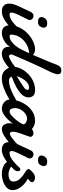

<svg xmlns="http://www.w3.org/2000/svg" viewBox="692 -1378 698 2123"><g transform="rotate(90 1041.5 -317.0)"><path d="M225.1 -387.7Q194.8 -387.7 182.6 -397.2Q170.4 -406.7 168.9 -422.4Q168.9 -445.3 185.8 -467.5Q202.6 -489.7 235.8 -489.7Q264.2 -489.7 275.4 -478.8Q286.6 -467.8 286.6 -451.2Q286.6 -432.6 272.2 -410.2Q257.8 -387.7 225.1 -387.7ZM105.5 12.2Q65.9 12.2 43.2 -8.1Q20.5 -28.3 20.5 -71.3Q20.5 -101.1 31.5 -130.6Q42.5 -160.2 55.9 -186.3Q69.3 -212.4 77.1 -231.9Q79.6 -238.3 85.7 -251.5Q91.8 -264.6 98.6 -278.3L115.2 -312.5Q123.5 -326.2 134.3 -332Q145 -337.9 156.2 -337.9Q174.8 -337.9 188.2 -325.9Q201.7 -314 201.7 -295.4Q201.2 -291 200.4 -286.6Q199.7 -282.2 197.3 -277.8Q186.5 -258.3 178.7 -241.5Q170.9 -224.6 162.6 -207.5Q155.8 -193.4 145.5 -172.9Q135.3 -152.3 127.4 -131.6Q119.6 -110.8 119.6 -94.7Q119.6 -81.5 126.2 -77.4Q132.8 -73.2 145 -73.2Q164.6 -73.2 188.2 -85.4Q211.9 -97.7 233.4 -115.7Q255.9 -133.8 274.9 -152.6Q293.9 -171.4 303.2 -183.1Q312.5 -192.4 322.8 -192.4Q331.5 -192.4 337.2 -184.6Q342.8 -176.8 342.8 -164.6Q342.8 -153.3 337.2 -140.6Q331.5 -127.9 318.8 -116.7Q286.6 -84 251.5 -54.4Q216.3 -24.9 179.4 -6.3Q142.6 12.2 105.5 12.2Z M343.3 12.2Q307.6 12.2 284.2 -8.1Q260.7 -28.3 260.7 -75.7Q260.7 -135.7 287.6 -188Q314.5 -240.2 355.5 -277.3Q396 -314.5 441.2 -334.7Q486.3 -355 522 -355Q550.8 -355 569.8 -345.7Q580.6 -339.8 587.9 -332.5L591.8 -340.8L600.6 -361.3L606 -373.5Q606.9 -377.4 618.7 -404.8Q630.4 -432.1 649.9 -478.5Q668 -521.5 679.7 -551.5Q691.4 -581.5 691.9 -583.5Q698.7 -607.9 714.8 -627Q731 -646 758.3 -646Q776.9 -646 789.1 -637.9Q801.3 -629.9 801.3 -606.9Q801.3 -589.4 793.5 -569.3Q785.6 -549.3 779.8 -533.7Q756.3 -486.8 729.2 -429.7Q702.1 -372.6 675.3 -312.5Q648.4 -252.4 624.5 -197Q600.6 -141.6 583 -99.1Q582.5 -98.6 582.5 -96.7Q582.5 -94.7 582 -94.2Q582 -85.4 586.4 -75.9Q590.8 -66.4 600.6 -66.4Q603.5 -66.4 606.4 -67.4Q642.6 -78.1 680.7 -105Q718.8 -131.8 751.2 -162.8Q783.7 -193.8 803.2 -217.3Q810.1 -225.6 818.4 -225.6Q825.7 -225.6 831.3 -218.8Q836.9 -211.9 836.9 -200.2Q836.9 -190.9 831.8 -178.2Q826.7 -165.5 814.9 -150.9Q776.9 -108.9 735.8 -71.5Q694.8 -34.2 653.8 -11Q612.8 12.2 573.7 12.2Q538.1 12.2 517.6 -8.1Q497.1 -28.3 497.1 -68.8V-74.2Q497.1 -77.6 497.6 -79.1Q475.1 -38.6 430.4 -13.2Q385.7 12.2 343.3 12.2ZM379.4 -74.2Q409.2 -74.2 436 -92.3Q462.9 -110.4 485.4 -138.7Q507.8 -167 524.7 -197.8Q541.5 -228.5 552.2 -253.9L559.1 -269L568.4 -290Q539.6 -289.6 506.8 -277.3Q450.7 -258.3 408.9 -210.2Q367.2 -162.1 362.8 -93.8Q362.8 -74.2 379.4 -74.2Z M843.8 12.2Q804.7 12.2 777.1 -7.1Q749.5 -26.4 735.1 -57.9Q720.7 -89.4 720.7 -125.5Q720.7 -157.2 739 -196.5Q757.3 -235.8 791.5 -272Q825.7 -308.1 873.3 -331.8Q920.9 -355.5 977.1 -355.5Q1017.6 -355.5 1037.6 -335.9Q1057.6 -316.4 1057.6 -281.7Q1057.6 -261.2 1046.9 -238.8Q1036.1 -216.3 1009.8 -193.4Q983.4 -169.9 939.2 -145.8Q895 -121.6 828.6 -97.2Q834 -66.9 877.4 -66.9Q911.1 -66.9 950.2 -80.8Q989.3 -94.7 1025.4 -112.8Q1061.5 -130.4 1087.4 -146Q1113.3 -161.6 1118.2 -163.6Q1122.6 -166.5 1126.2 -167Q1129.9 -167.5 1132.8 -167.5Q1144.5 -167.5 1149.2 -158.4Q1153.8 -149.4 1153.8 -143.6Q1153.8 -139.2 1152.8 -133.1Q1151.9 -127 1145.5 -119.1Q1139.2 -112.8 1108.4 -91.3Q1077.6 -69.8 1042.5 -49.8Q999.5 -25.9 946.8 -6.8Q894 12.2 843.8 12.2ZM821.3 -153.3Q853 -169.9 886 -192.1Q918.9 -214.4 936 -224.6Q959 -239.3 966.3 -250.5Q974.6 -262.7 974.6 -271Q974.6 -278.3 970 -282.7Q965.3 -287.1 959.5 -288.1L955.1 -288.6H950.7Q923.8 -288.6 901.1 -273.2Q878.4 -257.8 862.8 -234.9Q846.2 -210.9 836.2 -189.9Q826.2 -168.9 821.3 -153.3Z M1177.7 12.2Q1161.1 12.2 1138.2 2.9Q1115.2 -6.3 1097.9 -27.8Q1080.6 -49.3 1080.6 -85.4Q1080.6 -115.7 1094.2 -161.1Q1107.9 -206.5 1137.2 -250.5Q1166.5 -295.4 1212.2 -325.2Q1257.8 -355 1317.9 -355Q1339.4 -355 1355.5 -349.6Q1371.6 -344.2 1382.8 -337.9Q1389.2 -334 1394.8 -329.8Q1400.4 -325.7 1405.3 -320.8L1422.4 -329.1Q1429.7 -332.5 1437.7 -335.2Q1445.8 -337.9 1451.7 -337.9Q1470.2 -337.9 1481.9 -327.6Q1493.7 -317.4 1493.7 -305.2Q1493.7 -301.3 1493.2 -299.8Q1489.7 -286.1 1480.7 -262.2Q1471.7 -238.3 1461.4 -209Q1451.2 -180.7 1444.1 -154.3Q1437 -127.9 1437 -110.8Q1437 -96.2 1441.9 -86.7Q1446.8 -77.1 1458.5 -77.1Q1472.7 -77.1 1496.6 -93.5Q1520.5 -109.9 1545.9 -132.3Q1559.6 -144.5 1574.2 -158.4Q1588.9 -172.4 1604 -188Q1611.8 -194.3 1619.1 -194.3Q1628.9 -194.3 1635.5 -184.8Q1642.1 -175.3 1642.1 -163.6Q1642.1 -149.9 1632.8 -140.6Q1613.3 -122.6 1592.8 -102.1Q1572.3 -81.5 1536.1 -51.8Q1503.9 -25.4 1469.7 -6.6Q1435.5 12.2 1408.2 12.2Q1374 12.2 1358.4 -14.4Q1342.8 -41 1342.8 -71.3Q1342.8 -93.3 1349.1 -110.4Q1329.1 -83.5 1301.8 -54.9Q1274.4 -26.4 1242.7 -7.1Q1210.9 12.2 1177.7 12.2ZM1216.8 -73.7Q1232.4 -73.7 1256.1 -93.8Q1279.8 -113.8 1301.8 -140.6Q1326.2 -169.9 1340.3 -193.8Q1354.5 -217.8 1354.5 -226.1Q1354.5 -244.6 1333 -255.6Q1311.5 -266.6 1294.4 -266.6Q1264.2 -266.6 1237.1 -247.1Q1210 -227.5 1192.9 -197Q1175.8 -166.5 1175.8 -133.8Q1175.8 -114.7 1182.9 -94.2Q1189.9 -73.7 1216.8 -73.7Z M1755.9 -387.7Q1725.6 -387.7 1713.4 -397.2Q1701.2 -406.7 1699.7 -422.4Q1699.7 -445.3 1716.6 -467.5Q1733.4 -489.7 1766.6 -489.7Q1794.9 -489.7 1806.2 -478.8Q1817.4 -467.8 1817.4 -451.2Q1817.4 -432.6 1803 -410.2Q1788.6 -387.7 1755.9 -387.7ZM1636.2 12.2Q1596.7 12.2 1574 -8.1Q1551.3 -28.3 1551.3 -71.3Q1551.3 -101.1 1562.3 -130.6Q1573.2 -160.2 1586.7 -186.3Q1600.1 -212.4 1607.9 -231.9Q1610.4 -238.3 1616.5 -251.5Q1622.6 -264.6 1629.4 -278.3L1646 -312.5Q1654.3 -326.2 1665 -332Q1675.8 -337.9 1687 -337.9Q1705.6 -337.9 1719 -325.9Q1732.4 -314 1732.4 -295.4Q1731.9 -291 1731.2 -286.6Q1730.5 -282.2 1728 -277.8Q1717.3 -258.3 1709.5 -241.5Q1701.7 -224.6 1693.4 -207.5Q1686.5 -193.4 1676.3 -172.9Q1666 -152.3 1658.2 -131.6Q1650.4 -110.8 1650.4 -94.7Q1650.4 -81.5 1657 -77.4Q1663.6 -73.2 1675.8 -73.2Q1695.3 -73.2 1719 -85.4Q1742.7 -97.7 1764.2 -115.7Q1786.6 -133.8 1805.7 -152.6Q1824.7 -171.4 1834 -183.1Q1843.3 -192.4 1853.5 -192.4Q1862.3 -192.4 1867.9 -184.6Q1873.5 -176.8 1873.5 -164.6Q1873.5 -153.3 1867.9 -140.6Q1862.3 -127.9 1849.6 -116.7Q1817.4 -84 1782.2 -54.4Q1747.1 -24.9 1710.2 -6.3Q1673.3 12.2 1636.2 12.2Z M1900.4 12.2Q1849.1 12.2 1807.1 -11Q1765.1 -34.2 1753.4 -84.5Q1752.4 -89.4 1752.4 -90.8Q1752.4 -104 1761.7 -113.5Q1771 -123 1782.2 -123Q1787.6 -123 1794.2 -121.1Q1800.8 -119.1 1804.2 -112.3Q1816.9 -89.4 1847.9 -75.4Q1878.9 -61.5 1908.7 -61.5Q1940.4 -61.5 1964.1 -73.7Q1987.8 -85.9 1987.8 -113.8Q1987.8 -147.9 1968.5 -174.3Q1949.2 -200.7 1920.2 -221.9Q1891.1 -243.2 1861.8 -261.2Q1859.4 -262.7 1854.5 -269.8Q1849.6 -276.9 1849.6 -284.2Q1849.6 -290 1852.5 -293.5Q1868.2 -314.5 1892.6 -334.5Q1917 -354.5 1946.3 -354.5Q1967.8 -354.5 1981.7 -344Q1995.6 -333.5 1995.6 -323.2Q1995.6 -309.6 1982.9 -297.6Q1970.2 -285.6 1956.5 -274.9Q2014.6 -244.6 2048.8 -198Q2083 -151.4 2083 -106.9Q2083 -69.3 2055.9 -42.7Q2028.8 -16.1 1987.1 -2Q1945.3 12.2 1900.4 12.2Z"/></g></svg>

Font: Damion
Style: Regular
Weight: 400
Designer: Vernon Adams
Foundry: Vernon Adams
Version: Version 1.100; ttfautohint (v1.8.4.7-5d5b)